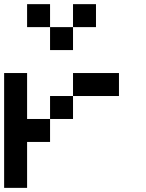

<svg xmlns="http://www.w3.org/2000/svg" viewBox="-20 -909 707 929"><path d="M333.3 -333.3H222.2V-444.4H333.3ZM555.6 -444.4H333.3V-555.6H555.6ZM111.1 -222.2V0H0V-555.6H111.1V-333.3H222.2V-222.2ZM333.3 -666.7H222.2V-777.8H333.3ZM222.2 -777.8H111.1V-888.9H222.2ZM444.4 -777.8H333.3V-888.9H444.4Z"/></svg>

Font: Pixeloid Mono
Style: Regular
Weight: 400
Monospace: yes
Designer: GGBotNet
Foundry: GGBotNet
Version: 0.5